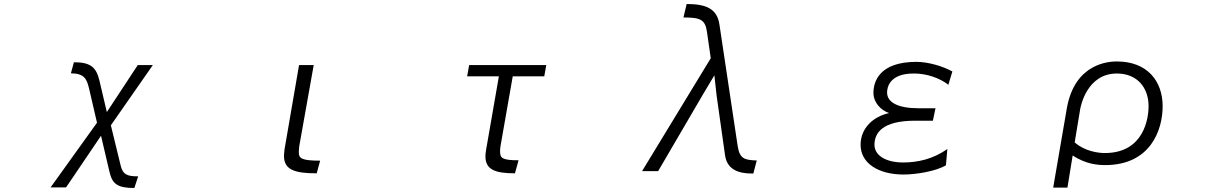

<svg xmlns="http://www.w3.org/2000/svg" viewBox="-20 -822 6040 956"><path d="M668 56C612 56 592 47 581 3L532 -198L741 -498H666L512 -264L475 -421C459 -491 426 -512 348 -512L333 -457C401 -456 412 -429 424 -379L463 -211L232 111H309L483 -146L525 33C539 95 566 114 649 114Z M1574 -22C1484 -22 1468 -33 1468 -62V-68C1468 -75 1469 -84 1470 -94L1542 -498H1469L1397 -80C1396 -69 1394 -57 1394 -48V-46C1394 23 1446 41 1557 41Z M2562 -24C2480 -24 2470 -35 2470 -68C2470 -75 2470 -84 2472 -94L2533 -442H2690L2700 -498H2316L2306 -442H2464L2401 -80C2398 -62 2397 -53 2397 -44C2397 22 2444 41 2544 41Z M3731 42 3748 -23C3686 -25 3663 -32 3653 -95L3562 -701C3550 -781 3492 -802 3399 -802L3383 -735C3467 -735 3491 -725 3500 -664L3519 -532L3177 30H3257L3485 -360L3537 -447L3548 -347L3590 -50C3600 24 3659 42 3725 42Z M4697 -80C4625 -29 4547 -13 4477 -13C4394 -13 4334 -46 4334 -102C4335 -158 4370 -221 4537 -221H4625L4638 -283H4553C4452 -283 4397 -312 4397 -361V-362C4397 -377 4401 -456 4529 -456H4531C4594 -456 4658 -434 4702 -400L4722 -466C4674 -493 4600 -514 4543 -514C4357 -514 4329 -414 4329 -360C4329 -311 4366 -273 4407 -259C4328 -242 4265 -184 4265 -101C4265 -9 4354 47 4479 47C4541 47 4640 31 4690 1Z M5295 112 5321 -48C5388 -3 5451 0 5483 0C5708 0 5769 -174 5769 -293C5769 -419 5692 -516 5541 -516C5507 -516 5332 -511 5292 -283L5224 112ZM5358 -276C5361 -295 5393 -456 5541 -456C5642 -456 5699 -386 5699 -293C5699 -237 5678 -60 5481 -60C5450 -60 5382 -68 5331 -113Z"/></svg>

Font: LINE Seed JP_OTF Regular
Style: Regular
Weight: 400
Designer: LY Corporation & Fontrix & Fontworks
Version: Version 1.002